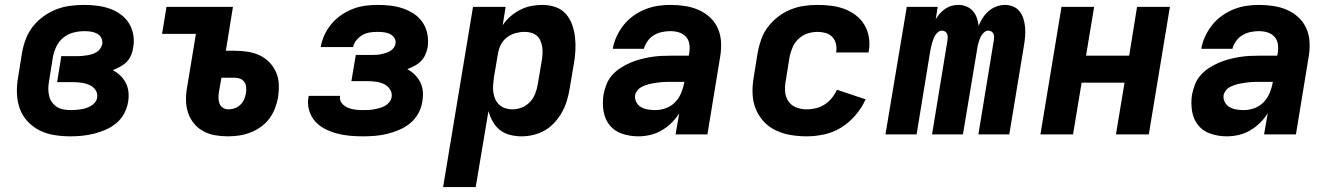

<svg xmlns="http://www.w3.org/2000/svg" viewBox="-20 -548 5440 783"><path d="M268 8Q235 8 202.5 3Q170 -2 142 -16Q114 -30 92.5 -53Q71 -76 60.5 -105.5Q50 -135 49 -168Q48 -201 54 -234L70 -334Q75 -362 85.5 -389.5Q96 -417 115 -441Q134 -465 159 -482.5Q184 -500 211.5 -510.5Q239 -521 268 -524.5Q297 -528 324 -528Q351 -528 377.5 -524.5Q404 -521 428 -512.5Q452 -504 472.5 -489Q493 -474 506 -453Q519 -432 523.5 -406Q528 -380 523 -353Q521 -338 514.5 -322.5Q508 -307 496.5 -295.5Q485 -284 470 -276Q455 -268 440 -262Q457 -253 471 -239.5Q485 -226 493.5 -209Q502 -192 504 -171.5Q506 -151 502 -130Q498 -107 486 -84.5Q474 -62 454 -45.5Q434 -29 411 -19Q388 -9 364 -3Q340 3 316 5.5Q292 8 268 8ZM270 -99Q281 -99 291 -100Q301 -101 311.5 -102.5Q322 -104 332 -107.5Q342 -111 351.5 -116.5Q361 -122 368 -131Q375 -140 376 -150Q379 -167 369.5 -181Q360 -195 345 -201.5Q330 -208 313 -210.5Q296 -213 279 -213H213L230 -319H297Q306 -319 316 -320Q326 -321 335.5 -322.5Q345 -324 355 -327Q365 -330 374 -335.5Q383 -341 389 -350Q395 -359 397 -368Q399 -382 393 -393.5Q387 -405 375.5 -411Q364 -417 351 -419Q338 -421 325 -421Q303 -421 280.5 -415.5Q258 -410 239.5 -395.5Q221 -381 210.5 -359.5Q200 -338 196 -317L180 -217Q177 -201 177 -186Q177 -171 180.5 -156.5Q184 -142 192.5 -130.5Q201 -119 213 -111.5Q225 -104 240 -101.5Q255 -99 270 -99Z M910 8Q883 8 857 3.5Q831 -1 809 -13Q787 -25 771 -44.5Q755 -64 747 -88Q739 -112 738.5 -138.5Q738 -165 743 -192L779 -410H641L659 -520H930L901 -341H938Q964 -341 990 -337Q1016 -333 1038.5 -322.5Q1061 -312 1078.5 -294Q1096 -276 1106 -253Q1116 -230 1117 -204Q1118 -178 1114 -151Q1110 -129 1101.5 -106.5Q1093 -84 1078.5 -64.5Q1064 -45 1043.5 -30.5Q1023 -16 1001 -7.5Q979 1 956 4.5Q933 8 910 8ZM912 -102Q924 -102 937 -106.5Q950 -111 960 -120.5Q970 -130 975.5 -142.5Q981 -155 983 -168Q985 -180 984 -192Q983 -204 977 -213Q971 -222 960.5 -226.5Q950 -231 938 -231H883L873 -174Q871 -161 871 -149Q871 -137 875 -126Q879 -115 889 -108.5Q899 -102 912 -102Z M1460 8Q1432 8 1405 5.5Q1378 3 1352.5 -4Q1327 -11 1304 -23Q1281 -35 1264.5 -54Q1248 -73 1240.5 -98.5Q1233 -124 1238 -152Q1238 -153 1238.5 -154.5Q1239 -156 1239 -157H1367Q1367 -157 1367 -156.5Q1367 -156 1367 -156Q1364 -139 1374 -127Q1384 -115 1398 -109Q1412 -103 1428 -101Q1444 -99 1460 -99Q1471 -99 1482 -99.5Q1493 -100 1504.5 -102Q1516 -104 1527 -107Q1538 -110 1548.5 -115.5Q1559 -121 1567 -130.5Q1575 -140 1577 -151Q1580 -169 1570.5 -183.5Q1561 -198 1546.5 -205Q1532 -212 1514.5 -214.5Q1497 -217 1480 -217H1413L1431 -324H1497Q1507 -324 1516 -324.5Q1525 -325 1534.5 -327Q1544 -329 1553.5 -332Q1563 -335 1571.5 -340Q1580 -345 1586 -353.5Q1592 -362 1593 -371Q1595 -384 1587.5 -394.5Q1580 -405 1569 -410Q1558 -415 1545 -416.5Q1532 -418 1518 -418Q1503 -418 1487.5 -415.5Q1472 -413 1458 -405Q1444 -397 1433.5 -384Q1423 -371 1420 -356H1288Q1292 -381 1303 -405Q1314 -429 1331.5 -450Q1349 -471 1371.5 -486.5Q1394 -502 1418.5 -511.5Q1443 -521 1468.5 -524.5Q1494 -528 1518 -528Q1546 -528 1572.5 -525Q1599 -522 1623.5 -513.5Q1648 -505 1669 -491Q1690 -477 1704 -456Q1718 -435 1723 -408.5Q1728 -382 1724 -355Q1721 -340 1714.5 -325Q1708 -310 1696.5 -298.5Q1685 -287 1670.5 -279.5Q1656 -272 1641 -266Q1658 -257 1672 -243Q1686 -229 1694.5 -211.5Q1703 -194 1704.5 -173.5Q1706 -153 1702 -132Q1698 -107 1685 -84Q1672 -61 1651.5 -44.5Q1631 -28 1607 -18Q1583 -8 1558.5 -2Q1534 4 1509 6Q1484 8 1460 8Z M1787 215 1909 -520H2042L2030 -445Q2043 -465 2061.5 -481Q2080 -497 2101.5 -508Q2123 -519 2146 -523.5Q2169 -528 2191 -528Q2219 -528 2244.5 -519.5Q2270 -511 2287 -492Q2304 -473 2313 -448Q2322 -423 2325 -396Q2328 -369 2326.5 -341.5Q2325 -314 2320 -286L2303 -186Q2299 -162 2292 -138Q2285 -114 2272.5 -91.5Q2260 -69 2242.5 -49.5Q2225 -30 2203 -17Q2181 -4 2156 2Q2131 8 2107 8Q2083 8 2059.5 2Q2036 -4 2018.5 -18Q2001 -32 1989.5 -52.5Q1978 -73 1972 -95L1920 215ZM2070 -102Q2089 -102 2108 -109.5Q2127 -117 2141 -132Q2155 -147 2162.5 -166Q2170 -185 2173 -204L2190 -304Q2192 -318 2192.5 -331.5Q2193 -345 2191 -358Q2189 -371 2183.5 -383Q2178 -395 2168.5 -403Q2159 -411 2146 -414.5Q2133 -418 2119 -418Q2101 -418 2082.5 -413Q2064 -408 2048 -396Q2032 -384 2023 -366.5Q2014 -349 2011 -331L1994 -231Q1992 -216 1991 -200.5Q1990 -185 1992 -170.5Q1994 -156 2000 -143Q2006 -130 2016.5 -120.5Q2027 -111 2041 -106.5Q2055 -102 2070 -102Z M2583 8Q2549 8 2517.5 -2.5Q2486 -13 2466.5 -37Q2447 -61 2441.5 -94Q2436 -127 2441 -161Q2445 -182 2453 -203Q2461 -224 2476 -241Q2491 -258 2510 -270.5Q2529 -283 2550 -292Q2571 -301 2592 -306.5Q2613 -312 2634.5 -315.5Q2656 -319 2677 -320Q2698 -321 2719 -321H2789L2791 -334Q2794 -352 2791 -369.5Q2788 -387 2776.5 -399Q2765 -411 2748.5 -416Q2732 -421 2714 -421Q2697 -421 2680 -417.5Q2663 -414 2647.5 -405Q2632 -396 2621 -380.5Q2610 -365 2606 -349H2479Q2483 -374 2494.5 -399Q2506 -424 2523 -445.5Q2540 -467 2563 -483.5Q2586 -500 2611 -510Q2636 -520 2662 -524Q2688 -528 2714 -528Q2744 -528 2773.5 -523.5Q2803 -519 2829 -507.5Q2855 -496 2875.5 -477Q2896 -458 2907.5 -432Q2919 -406 2920.5 -376.5Q2922 -347 2917 -317L2865 0H2735L2750 -86Q2736 -64 2717.5 -46Q2699 -28 2677 -15.5Q2655 -3 2631 2.5Q2607 8 2583 8ZM2652 -99Q2674 -99 2696 -107Q2718 -115 2734 -132Q2750 -149 2758.5 -170.5Q2767 -192 2771 -214H2719Q2709 -214 2698.5 -214Q2688 -214 2677.5 -213Q2667 -212 2657 -210.5Q2647 -209 2636.5 -207Q2626 -205 2615.5 -201.5Q2605 -198 2595.5 -193Q2586 -188 2579 -179Q2572 -170 2570 -160Q2568 -145 2575 -131.5Q2582 -118 2594.5 -111Q2607 -104 2622 -101.5Q2637 -99 2652 -99Z M3270 8Q3236 8 3204 2.5Q3172 -3 3143.5 -16.5Q3115 -30 3094 -53Q3073 -76 3061.5 -105Q3050 -134 3049 -167.5Q3048 -201 3054 -234L3070 -334Q3075 -361 3084.5 -388Q3094 -415 3112 -438.5Q3130 -462 3153.5 -480Q3177 -498 3204 -509Q3231 -520 3258.5 -524Q3286 -528 3314 -528Q3342 -528 3370 -524.5Q3398 -521 3423.5 -511.5Q3449 -502 3470.5 -485.5Q3492 -469 3505.5 -446Q3519 -423 3523.5 -395.5Q3528 -368 3523 -339Q3523 -338 3522.5 -336.5Q3522 -335 3522 -334H3390Q3390 -335 3390 -335.5Q3390 -336 3390 -336Q3393 -353 3389 -369.5Q3385 -386 3374 -397.5Q3363 -409 3347 -413.5Q3331 -418 3314 -418Q3294 -418 3273.5 -411.5Q3253 -405 3237 -390Q3221 -375 3212.5 -355.5Q3204 -336 3200 -316L3184 -216Q3180 -194 3182 -172.5Q3184 -151 3196 -134Q3208 -117 3228 -109.5Q3248 -102 3270 -102Q3288 -102 3307 -106.5Q3326 -111 3343 -122Q3360 -133 3372.5 -148.5Q3385 -164 3393 -182L3510 -143Q3495 -109 3469.5 -79Q3444 -49 3411.5 -28.5Q3379 -8 3342 0Q3305 8 3270 8Z M3591 0 3678 -520H3804L3796 -469Q3803 -482 3813 -493Q3823 -504 3835.5 -512.5Q3848 -521 3861.5 -524.5Q3875 -528 3889 -528Q3906 -528 3921.5 -521.5Q3937 -515 3947.5 -503Q3958 -491 3963.5 -475.5Q3969 -460 3971 -443Q3978 -460 3988 -475.5Q3998 -491 4012 -503Q4026 -515 4043.5 -521.5Q4061 -528 4078 -528Q4096 -528 4112.5 -521Q4129 -514 4139 -500.5Q4149 -487 4154 -470.5Q4159 -454 4160.5 -436Q4162 -418 4160.5 -400Q4159 -382 4156 -363L4096 0H3970L4033 -384Q4034 -391 4034 -398Q4034 -405 4031 -411Q4028 -417 4022.5 -420Q4017 -423 4010 -423Q4002 -423 3995 -417.5Q3988 -412 3983.5 -405Q3979 -398 3976 -390Q3973 -382 3970.5 -374Q3968 -366 3966.5 -358Q3965 -350 3964 -342L3907 0H3781L3844 -384Q3845 -391 3845 -398Q3845 -405 3842 -411Q3839 -417 3833.5 -420Q3828 -423 3821 -423Q3813 -423 3806 -417.5Q3799 -412 3794.5 -405Q3790 -398 3787 -390Q3784 -382 3781.5 -374Q3779 -366 3777.5 -358Q3776 -350 3774 -342L3718 0Z M4223 0 4309 -520H4442L4409 -321H4585L4617 -520H4751L4665 0H4531L4566 -211H4391L4356 0Z M4983 8Q4949 8 4917.5 -2.5Q4886 -13 4866.5 -37Q4847 -61 4841.5 -94Q4836 -127 4841 -161Q4845 -182 4853 -203Q4861 -224 4876 -241Q4891 -258 4910 -270.5Q4929 -283 4950 -292Q4971 -301 4992 -306.5Q5013 -312 5034.5 -315.5Q5056 -319 5077 -320Q5098 -321 5119 -321H5189L5191 -334Q5194 -352 5191 -369.5Q5188 -387 5176.5 -399Q5165 -411 5148.5 -416Q5132 -421 5114 -421Q5097 -421 5080 -417.5Q5063 -414 5047.5 -405Q5032 -396 5021 -380.5Q5010 -365 5006 -349H4879Q4883 -374 4894.5 -399Q4906 -424 4923 -445.5Q4940 -467 4963 -483.5Q4986 -500 5011 -510Q5036 -520 5062 -524Q5088 -528 5114 -528Q5144 -528 5173.5 -523.5Q5203 -519 5229 -507.5Q5255 -496 5275.5 -477Q5296 -458 5307.5 -432Q5319 -406 5320.5 -376.5Q5322 -347 5317 -317L5265 0H5135L5150 -86Q5136 -64 5117.5 -46Q5099 -28 5077 -15.5Q5055 -3 5031 2.5Q5007 8 4983 8ZM5052 -99Q5074 -99 5096 -107Q5118 -115 5134 -132Q5150 -149 5158.5 -170.5Q5167 -192 5171 -214H5119Q5109 -214 5098.5 -214Q5088 -214 5077.5 -213Q5067 -212 5057 -210.5Q5047 -209 5036.5 -207Q5026 -205 5015.5 -201.5Q5005 -198 4995.5 -193Q4986 -188 4979 -179Q4972 -170 4970 -160Q4968 -145 4975 -131.5Q4982 -118 4994.5 -111Q5007 -104 5022 -101.5Q5037 -99 5052 -99Z"/></svg>

Font: Iosevka SS04 XBd Ex
Style: Italic
Weight: 800
Width: 7
Italic angle: -9°
Monospace: yes
Designer: Belleve Invis
Foundry: Belleve Invis
Version: Version 19.0.0; ttfautohint (v1.8.4)